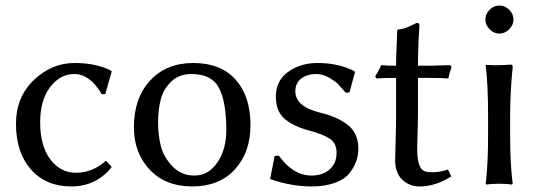

<svg xmlns="http://www.w3.org/2000/svg" viewBox="-20 -668 1964 698"><path d="M250 -398.9Q198.2 -398.9 162.1 -351.1Q126 -303.2 126 -223.1Q126 -138.2 162.6 -89.1Q199.2 -40 255.9 -40Q315.9 -40 362.8 -82H367.2L386.2 -61Q330.1 9.8 238.8 9.8Q147 9.8 92.5 -52Q38.1 -113.8 38.1 -217.8Q38.1 -314.9 103 -377Q168 -439 251 -439Q330.1 -439 383.8 -411.1L386.2 -408.2L362.8 -326.2L350.1 -325.2Q307.1 -398.9 250 -398.9Z M466.8 -205.1Q466.8 -311 525.6 -375Q584.5 -439 682.6 -439Q782.7 -439 836.7 -378.4Q890.6 -317.9 890.6 -213.9Q890.6 -113.8 833.7 -52Q776.9 9.8 678.7 9.8Q581.5 9.8 524.2 -51.3Q466.8 -112.3 466.8 -205.1ZM675.8 -398.9Q631.8 -398.9 603.3 -372.1Q574.7 -345.2 564.7 -307.6Q554.7 -270 554.7 -222.2Q554.7 -177.2 564.7 -137.2Q574.7 -97.2 606.7 -63.5Q638.7 -29.8 687.5 -29.8Q737.3 -29.8 770 -76.9Q802.7 -124 802.7 -195.8Q802.7 -296.9 776.4 -347.9Q750 -398.9 675.8 -398.9Z M978.5 -101.1 993.7 -102.1Q1045.4 -30.3 1111.8 -29.8Q1152.8 -29.8 1178.2 -52Q1203.6 -74.2 1203.6 -112.8Q1203.6 -147 1179.2 -163.6Q1154.8 -180.2 1102.5 -193.8Q1046.4 -209 1014.6 -236.1Q982.9 -263.2 982.9 -316.9Q982.9 -375 1027.8 -407Q1072.8 -439 1133.8 -439Q1210.9 -439 1268.6 -409.2L1270.5 -405.8L1250.5 -332L1236.8 -331.1Q1217.8 -353 1208.7 -362.5Q1199.7 -372.1 1176.8 -385.5Q1153.8 -398.9 1129.9 -398.9Q1096.7 -398.9 1075.2 -382.6Q1053.7 -366.2 1053.7 -335.9Q1053.7 -279.8 1146.5 -257.8Q1208.5 -242.7 1245.6 -212.9Q1282.7 -183.1 1282.7 -127Q1282.7 -104 1275.1 -82Q1267.6 -60.1 1250.2 -38.1Q1232.9 -16.1 1197.3 -3.2Q1161.6 9.8 1112.8 9.8Q1038.6 9.8 961.9 -17.1Z M1419.9 -429.2Q1419.9 -460 1421.9 -500Q1423.8 -540 1423.8 -557.1L1425.8 -560.1Q1440.9 -562 1451.4 -565.4Q1461.9 -568.8 1475.3 -575.4Q1488.8 -582 1495.6 -585Q1504.4 -585 1504.9 -575.2Q1500 -511.2 1499.5 -429.2H1546.9Q1565.9 -429.2 1616.7 -431.2L1621.6 -423.8Q1613.8 -403.8 1609.9 -382.8Q1589.8 -384.8 1537.6 -384.8H1499.5V-258.8Q1499.5 -224.6 1498 -180.9Q1496.6 -137.2 1496.6 -126Q1496.6 -48.8 1529.8 -43.9Q1568.4 -37.6 1608.4 -51.8L1620.6 -26.9Q1562.5 10.3 1504.9 9.8Q1467.8 9.8 1442.1 -15.1Q1416.5 -40 1416.5 -85.9Q1416.5 -97.2 1418.2 -155.5Q1419.9 -213.9 1419.9 -248V-384.8Q1373 -384.8 1348.6 -382.8L1343.8 -390.1Q1357.9 -412.1 1365.7 -431.2Q1379.9 -429.2 1419.9 -429.2Z M1760 -561.5Q1744.6 -577.1 1744.6 -597.2Q1744.6 -617.2 1760 -632.6Q1775.4 -647.9 1795.4 -647.9Q1815.4 -647.9 1831.1 -632.6Q1846.7 -617.2 1846.7 -597.2Q1846.7 -577.1 1831.1 -561.5Q1815.4 -545.9 1795.4 -545.9Q1775.4 -545.9 1760 -561.5ZM1754.4 -234.9Q1754.4 -367.7 1745.6 -429.2L1747.6 -432.1Q1790.5 -429.2 1834.5 -433.1Q1840.3 -433.1 1842 -431.6Q1843.8 -430.2 1843.8 -422.9Q1835 -338.9 1834.5 -251V-180.2Q1834.5 -71.3 1843.8 0L1841.3 2.9Q1823.2 0 1794.4 0Q1765.6 0 1747.6 2.9L1745.6 0Q1754.4 -66.9 1754.4 -180.2Z"/></svg>

Font: Biolilbert
Style: Regular
Weight: 400
Designer: Philipp H. Poll
Foundry: Philipp H. Poll
Version: Version 1.1.0